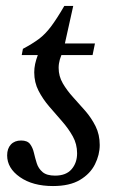

<svg xmlns="http://www.w3.org/2000/svg" viewBox="-20 -613 395 645"><path d="M158 12Q90 12 47 -18Q4 -48 4 -91Q4 -114 16.5 -127.5Q29 -141 51 -141Q72 -141 81 -129Q90 -117 94 -99.5Q98 -82 103.5 -64.5Q109 -47 123 -35Q137 -23 165 -23Q202 -23 220.5 -44.5Q239 -66 239 -98Q239 -129 224.5 -155Q210 -181 188.5 -205.5Q167 -230 145.5 -255Q124 -280 109.5 -308Q95 -336 95 -370Q95 -384 98 -398Q101 -412 107 -428H53L57 -449Q89 -466 110.5 -482Q132 -498 151.5 -524Q171 -550 196 -593H226L196 -458L193 -442Q185 -427 181 -413Q177 -399 177 -385Q177 -357 191 -333Q205 -309 225.5 -286.5Q246 -264 266.5 -240.5Q287 -217 301 -189Q315 -161 315 -126Q315 -93 299 -61Q283 -29 248.5 -8.5Q214 12 158 12ZM291 -428H176L188 -467H299Z"/></svg>

Font: STIX Two Text
Style: Italic
Weight: 400
Italic angle: -12°
Designer: Ross Mills, John Hudson & Paul Hanslow, Tiro Typeworks Ltd; with prior portions MicroPress Inc. and Coen Hoffman, Elsevi
Foundry: Tiro Typeworks Ltd
Version: Version 2.13 b171